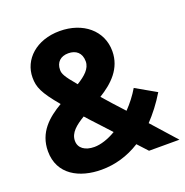

<svg xmlns="http://www.w3.org/2000/svg" viewBox="-128 -825 917 950"><g transform="rotate(-20 330.5 -350.0)"><path d="M660 0C637 -27 593 -74 545 -129C579 -165 612 -207 642 -257L535 -318C515 -284 490 -252 463 -224C424 -266 392 -302 365 -333C435 -376 498 -434 498 -526C498 -634 409 -708 286 -708C163 -708 82 -632 82 -537C82 -487 96 -453 168 -367C95 -324 29 -268 29 -168C29 -45 133 8 248 8C318 8 387 -11 452 -52C466 -37 482 -20 500 0ZM289 -590C329 -590 357 -568 357 -523C357 -485 325 -457 281 -430C230 -490 223 -507 223 -526C223 -567 249 -590 289 -590ZM253 -110C204 -110 172 -133 172 -171C172 -214 208 -242 254 -270C270 -252 288 -232 308 -211C336 -181 338 -179 367 -147C327 -123 286 -110 253 -110Z"/></g></svg>

Font: Arthouse Owned
Style: Bold
Weight: 700
Designer: Jeremy Tribby
Foundry: Tribby Type
Version: Version 1.000;PS 001.000;hotconv 1.0.88;makeotf.lib2.5.64775